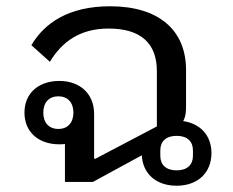

<svg xmlns="http://www.w3.org/2000/svg" viewBox="-20 -580 742 612"><path d="M543 12C610 12 654 -29 654 -92C654 -148 619 -186 564 -194C573 -211 573 -228 573 -243V-357C573 -484 486 -560 331 -560C199 -560 122 -507 80 -436L139 -383C177 -446 234 -489 326 -489C428 -489 480 -443 480 -353V-177L284 -74H280V-217C280 -281 235 -322 169 -322C103 -322 58 -283 58 -221C58 -159 103 -120 169 -120C175 -120 181 -120 187 -121V0H276L432 -85C435 -26 478 12 543 12ZM543 -37C509 -37 491 -55 491 -83V-101C491 -129 509 -147 543 -147C577 -147 595 -129 595 -101V-83C595 -55 577 -37 543 -37ZM166 -169C136 -169 118 -189 118 -221C118 -253 136 -273 166 -273C196 -273 214 -253 214 -221C214 -189 196 -169 166 -169Z"/></svg>

Font: IBM Plex Thai Looped Text
Style: Regular
Weight: 450
Designer: Mike Abbink, Paul van der Laan, Pieter van Rosmalen, Ben Mitchell, Mark Frömberg
Foundry: Bold Monday
Version: Version 1.0